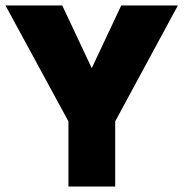

<svg xmlns="http://www.w3.org/2000/svg" viewBox="-43 -680 679 700"><path d="M206.5 -237.5 -23 -660H184L291.5 -431.5L399 -660H605.5L377 -237.5V0H206.5Z"/></svg>

Font: League Spartan ExtraBold
Style: Regular
Weight: 800
Foundry: The League of Moveable Type
Version: Version 2.002